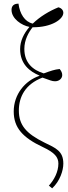

<svg xmlns="http://www.w3.org/2000/svg" viewBox="-20 -821 370 1049"><path d="M265 208C308 168 326 110 326 73C326 4 285 -12 221 -43C124 -91 83 -137 83 -217C83 -292 118 -361 212 -397C256 -382 263 -377 281 -377C303 -377 320 -392 320 -411C320 -424 314 -434 306 -444C277 -441 258 -434 219 -420C160 -438 113 -477 113 -554C113 -603 136 -644 158 -672C262 -671 326 -716 326 -751C326 -765 316 -777 299 -781C250 -761 199 -731 159 -692C115 -702 88 -746 81 -801C57 -801 43 -790 43 -767C43 -719 98 -682 141 -674C110 -638 90 -597 90 -553C90 -470 143 -430 196 -408V-407C116 -380 55 -305 55 -212C55 -123 104 -69 215 -17C279 13 299 38 299 73C299 117 276 162 247 193Z"/></svg>

Font: Noto Serif ExtraCondensed Thin
Style: Regular
Weight: 100
Width: 2
Designer: Monotype Design Team
Foundry: Monotype Imaging Inc.
Version: Version 2.013